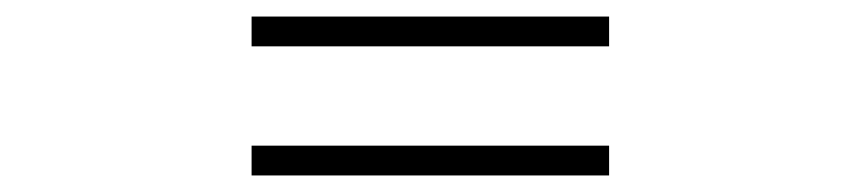

<svg xmlns="http://www.w3.org/2000/svg" viewBox="-20 -496 1040 232"><path d="M716 -476H284V-440H716ZM716 -320H284V-284H716Z"/></svg>

Font: Source Han Sans HK
Style: Regular
Weight: 400
Designer: Ryoko NISHIZUKA 西塚涼子 (kana, bopomofo & ideographs); Paul D. Hunt (Latin, Greek & Cyrillic); Sandoll Communications 산돌커뮤니
Foundry: Adobe
Version: Version 2.000;hotconv 1.0.107;makeotfexe 2.5.65593